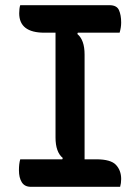

<svg xmlns="http://www.w3.org/2000/svg" viewBox="-20 -720 540 740"><path d="M443 0H99Q75 0 64 -17.5Q53 -35 53 -64Q53 -89 58 -106H220L222 -111Q194 -134 194 -190V-594H151Q54 -594 54 -669Q54 -677 55 -686Q56 -695 58 -700H402Q430 -700 438.5 -681Q447 -662 447 -633Q447 -614 441 -594H280L278 -589Q306 -566 306 -510V-106H351Q407 -106 427 -84.5Q447 -63 447 -30Q447 -22 446 -14.5Q445 -7 443 0Z"/></svg>

Font: Recursive Sn Csl St Med
Style: Regular
Weight: 500
Version: Version 1.079;hotconv 1.0.112;makeotfexe 2.5.65598; ttfautoh